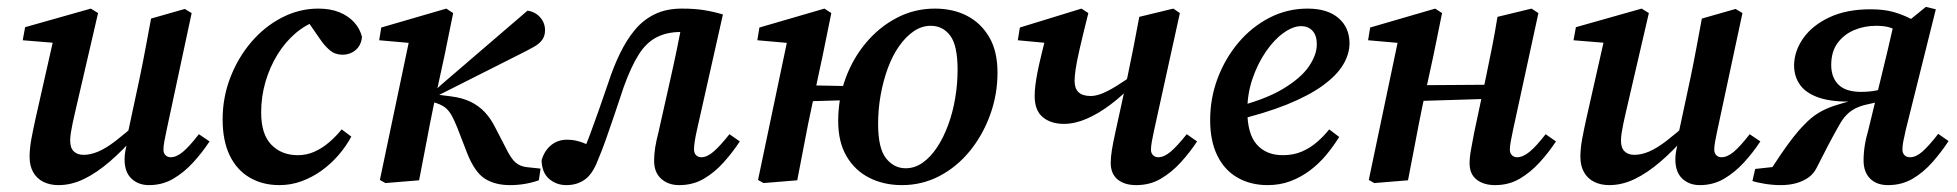

<svg xmlns="http://www.w3.org/2000/svg" viewBox="-20 -524 5688 558"><path d="M150 14Q125 14 106 4.5Q87 -5 76.5 -23.5Q66 -42 66 -68Q66 -93 71.5 -122Q77 -151 83 -178L139 -426L156 -398L46 -407L53 -445L244 -499L265 -486L198 -197Q194 -180 191 -165.5Q188 -151 186 -138.5Q184 -126 184 -115Q184 -94 194.5 -84Q205 -74 223 -74Q243 -74 265.5 -83.5Q288 -93 316 -114.5Q344 -136 381 -169L392 -133H377Q337 -87 298.5 -54Q260 -21 223.5 -3.5Q187 14 150 14ZM413 14Q382 14 362 -5Q342 -24 342 -61Q342 -72 344.5 -86.5Q347 -101 354 -125H349L386 -298Q395 -341 403 -384Q411 -427 419 -470L517 -498L537 -486L464 -145Q460 -127 457.5 -112.5Q455 -98 455 -89Q455 -79 461 -73Q467 -67 476 -67Q493 -67 512 -83Q531 -99 558 -134L589 -113Q568 -81 541.5 -52Q515 -23 483.5 -4.5Q452 14 413 14Z M792 14Q743 14 705.5 -8Q668 -30 647.5 -72.5Q627 -115 627 -177Q627 -241 649.5 -299Q672 -357 710.5 -402Q749 -447 799.5 -473Q850 -499 905 -499Q940 -499 966 -488.5Q992 -478 1009 -459.5Q1026 -441 1032 -417Q1030 -393 1014 -379Q998 -365 975 -365Q954 -365 938.5 -378Q923 -391 909 -412L864 -477H925V-464H903Q869 -453 839 -427.5Q809 -402 786.5 -365.5Q764 -329 751.5 -286Q739 -243 739 -197Q739 -134 768.5 -103.5Q798 -73 846 -73Q871 -73 893.5 -83Q916 -93 936 -110Q956 -127 973 -148L1001 -127Q986 -99 964 -73.5Q942 -48 915 -28.5Q888 -9 857 2.5Q826 14 792 14Z M1100 8 1084 -1 1172 -420 1207 -396 1082 -407 1088 -444 1277 -499 1297 -486 1272 -363 1240 -216Q1229 -163 1219 -109Q1209 -55 1198 0ZM1546 0Q1526 7 1505 10.5Q1484 14 1462 14Q1419 14 1389.5 -4.5Q1360 -23 1338 -78L1309 -153Q1299 -178 1290.5 -192Q1282 -206 1271 -213.5Q1260 -221 1243 -226L1224 -232V-254H1236L1265 -280L1513 -493Q1535 -490 1549.5 -474Q1564 -458 1564 -436Q1564 -420 1556 -408.5Q1548 -397 1531 -387.5Q1514 -378 1488 -365L1248 -244L1251 -249L1290 -244Q1323 -240 1347 -228.5Q1371 -217 1388.5 -198.5Q1406 -180 1419 -154L1449 -96Q1465 -63 1478.5 -51.5Q1492 -40 1513 -38L1551 -34Z M1626 14Q1597 14 1576 -4Q1555 -22 1554 -58Q1562 -86 1581.5 -102Q1601 -118 1628 -118Q1642 -118 1653 -115.5Q1664 -113 1675 -109Q1686 -105 1697 -98L1716 -88L1689 -49L1668 -68Q1682 -99 1694.5 -132.5Q1707 -166 1720 -203Q1733 -240 1748 -284Q1763 -330 1782 -369Q1801 -408 1825 -437Q1849 -466 1882.5 -482.5Q1916 -499 1962 -499Q1999 -499 2026.5 -494.5Q2054 -490 2081 -482L2005 -144Q2001 -126 1999 -112.5Q1997 -99 1997 -90Q1997 -79 2003 -73Q2009 -67 2018 -67Q2035 -67 2054 -83.5Q2073 -100 2100 -134L2130 -113Q2109 -81 2083 -52Q2057 -23 2025.5 -4.5Q1994 14 1954 14Q1922 14 1901.5 -4.5Q1881 -23 1881 -57Q1881 -75 1884 -94.5Q1887 -114 1894 -141L1929 -297Q1939 -341 1948 -385Q1957 -429 1965 -473L2013 -425Q1999 -428 1987 -429.5Q1975 -431 1958 -431Q1918 -431 1888 -415.5Q1858 -400 1836 -365Q1814 -330 1793 -272Q1778 -227 1765.5 -190Q1753 -153 1741.5 -120.5Q1730 -88 1717 -57Q1702 -18 1679.5 -2Q1657 14 1626 14Z M2199 8 2183 -1 2271 -420 2306 -396 2181 -407 2187 -444 2376 -499 2396 -486 2371 -363 2340 -218Q2328 -163 2318 -109Q2308 -55 2297 0ZM2273 -228 2282 -277 2486 -273 2479 -234ZM2601 14Q2549 14 2507 -7Q2465 -28 2440.5 -69.5Q2416 -111 2416 -172Q2416 -238 2437.5 -296.5Q2459 -355 2497.5 -400.5Q2536 -446 2587 -472.5Q2638 -499 2697 -499Q2750 -499 2790.5 -478Q2831 -457 2855 -416Q2879 -375 2879 -313Q2879 -249 2857.5 -190Q2836 -131 2798.5 -85Q2761 -39 2710.5 -12.5Q2660 14 2601 14ZM2612 -35Q2639 -35 2662 -51.5Q2685 -68 2703.5 -96Q2722 -124 2735.5 -160.5Q2749 -197 2756 -238.5Q2763 -280 2763 -321Q2763 -392 2741.5 -420.5Q2720 -449 2685 -449Q2659 -449 2636 -433.5Q2613 -418 2593.5 -390.5Q2574 -363 2560.5 -326.5Q2547 -290 2539.5 -248.5Q2532 -207 2532 -164Q2532 -93 2555 -64Q2578 -35 2612 -35Z M3072 -164Q3034 -164 3010.5 -183.5Q2987 -203 2987 -245Q2987 -259 2989 -275.5Q2991 -292 2995 -313Q2999 -334 3005.5 -360.5Q3012 -387 3020 -420L3055 -396L2938 -407L2944 -444L3123 -499L3143 -486Q3127 -422 3118 -383Q3109 -344 3106 -322.5Q3103 -301 3103 -289Q3103 -267 3114.5 -256Q3126 -245 3150 -245Q3165 -245 3183.5 -252.5Q3202 -260 3224.5 -274Q3247 -288 3274 -307L3291 -281H3275Q3243 -247 3208 -220.5Q3173 -194 3138.5 -179Q3104 -164 3072 -164ZM3282 14Q3248 14 3228 -2.5Q3208 -19 3208 -51Q3208 -67 3211.5 -88.5Q3215 -110 3221 -137L3257 -302Q3266 -345 3274.5 -388Q3283 -431 3291 -475L3390 -499L3409 -486L3334 -145Q3330 -127 3327.5 -112.5Q3325 -98 3325 -89Q3325 -79 3331 -73Q3337 -67 3346 -67Q3363 -67 3382 -83Q3401 -99 3429 -134L3459 -113Q3438 -81 3411.5 -52Q3385 -23 3353.5 -4.5Q3322 14 3282 14Z M3664 14Q3615 14 3577 -7.5Q3539 -29 3518 -71.5Q3497 -114 3497 -175Q3497 -239 3519 -297Q3541 -355 3579.5 -400.5Q3618 -446 3669.5 -472.5Q3721 -499 3780 -499Q3838 -499 3870 -471.5Q3902 -444 3902 -398Q3902 -367 3883.5 -336Q3865 -305 3824.5 -275.5Q3784 -246 3719.5 -220Q3655 -194 3562 -172L3560 -210Q3654 -233 3707.5 -265Q3761 -297 3784 -331Q3807 -365 3807 -395Q3807 -421 3794.5 -434.5Q3782 -448 3761 -448Q3738 -448 3710.5 -428.5Q3683 -409 3659 -374Q3635 -339 3620 -295Q3605 -251 3605 -203Q3605 -135 3632.5 -104Q3660 -73 3708 -73Q3739 -73 3763.5 -83.5Q3788 -94 3808 -111.5Q3828 -129 3843 -148L3872 -126Q3856 -100 3835 -74.5Q3814 -49 3787.5 -29Q3761 -9 3730.5 2.5Q3700 14 3664 14Z M3974 8 3958 -1 4046 -420 4081 -396 3956 -407 3962 -444 4151 -499 4171 -486 4146 -363 4114 -216Q4103 -163 4093 -109Q4083 -55 4072 0ZM4053 -229V-276L4347 -278V-238ZM4325 14Q4292 14 4271.5 -2Q4251 -18 4251 -49Q4251 -67 4255 -88.5Q4259 -110 4264 -137L4299 -302Q4308 -345 4316.5 -388Q4325 -431 4332 -475L4431 -499L4451 -486L4377 -145Q4373 -127 4370.5 -112.5Q4368 -98 4368 -89Q4368 -79 4374 -73Q4380 -67 4389 -67Q4406 -67 4425.5 -83Q4445 -99 4472 -134L4502 -113Q4481 -81 4454.5 -52Q4428 -23 4396.5 -4.5Q4365 14 4325 14Z M4657 14Q4632 14 4613 4.5Q4594 -5 4583.5 -23.5Q4573 -42 4573 -68Q4573 -93 4578.5 -122Q4584 -151 4590 -178L4646 -426L4663 -398L4553 -407L4560 -445L4751 -499L4772 -486L4705 -197Q4701 -180 4698 -165.5Q4695 -151 4693 -138.5Q4691 -126 4691 -115Q4691 -94 4701.5 -84Q4712 -74 4730 -74Q4750 -74 4772.5 -83.5Q4795 -93 4823 -114.5Q4851 -136 4888 -169L4899 -133H4884Q4844 -87 4805.5 -54Q4767 -21 4730.5 -3.5Q4694 14 4657 14ZM4920 14Q4889 14 4869 -5Q4849 -24 4849 -61Q4849 -72 4851.5 -86.5Q4854 -101 4861 -125H4856L4893 -298Q4902 -341 4910 -384Q4918 -427 4926 -470L5024 -498L5044 -486L4971 -145Q4967 -127 4964.5 -112.5Q4962 -98 4962 -89Q4962 -79 4968 -73Q4974 -67 4983 -67Q5000 -67 5019 -83Q5038 -99 5065 -134L5096 -113Q5075 -81 5048.5 -52Q5022 -23 4990.5 -4.5Q4959 14 4920 14Z M5073 2 5081 -33 5173 -43 5117 -16Q5137 -48 5155 -74.5Q5173 -101 5190 -123Q5207 -145 5225 -163Q5244 -183 5264.5 -195.5Q5285 -208 5310.5 -216.5Q5336 -225 5368 -233V-229Q5307 -227 5268.5 -239.5Q5230 -252 5212 -276.5Q5194 -301 5194 -335Q5195 -377 5221.5 -414Q5248 -451 5297.5 -474Q5347 -497 5416 -497Q5454 -497 5481.5 -489.5Q5509 -482 5534 -469L5577 -504L5606 -497L5519 -148Q5516 -133 5513.5 -122.5Q5511 -112 5510 -104Q5509 -96 5509 -89Q5509 -79 5515 -73Q5521 -67 5531 -67Q5548 -67 5566.5 -83Q5585 -99 5613 -135L5643 -114Q5622 -82 5596 -52.5Q5570 -23 5538.5 -4.5Q5507 14 5467 14Q5434 14 5415 -5Q5396 -24 5396 -58Q5396 -69 5397 -81Q5398 -93 5400.5 -107.5Q5403 -122 5409 -143L5446 -295Q5457 -339 5467 -382Q5477 -425 5487 -469L5498 -434Q5486 -440 5471 -444.5Q5456 -449 5432 -449Q5398 -449 5368.5 -436.5Q5339 -424 5320.5 -399Q5302 -374 5302 -335Q5302 -299 5323 -278Q5344 -257 5389 -257Q5414 -257 5435 -261.5Q5456 -266 5480 -274L5471 -235L5404 -220Q5386 -216 5371.5 -208.5Q5357 -201 5346 -189.5Q5335 -178 5325 -160Q5309 -132 5293 -101.5Q5277 -71 5261 -39Q5252 -20 5237 -9Q5222 2 5201.5 8Q5181 14 5155 14Q5132 14 5108 10Q5084 6 5073 2Z"/></svg>

Font: Source Serif 4 18pt SemiBold
Style: Italic
Weight: 600
Italic angle: -12°
Designer: Frank Grießhammer
Foundry: Adobe Systems Incorporated
Version: Version 4.004;hotconv 1.0.116;makeotfexe 2.5.65601